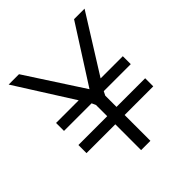

<svg xmlns="http://www.w3.org/2000/svg" viewBox="-183 -783 905 905"><g transform="rotate(-45 270.0 -330.0)"><path d="M47 -321V-374H198L17 -660H86L271 -375L453 -660H523L344 -374H492V-321H312L302 -301V-226H493V-172H302V0H240V-172H48V-226H240V-301L231 -321Z"/></g></svg>

Font: TypoPRO Titillium Text
Style: 250 wt
Weight: 300
Designer: Accademia di Belle Arti di Urbino and others
Foundry: Accademia di Belle Arti di Urbino and others.
Version: Version 25.000